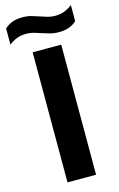

<svg xmlns="http://www.w3.org/2000/svg" viewBox="-180 -997 656 1055"><g transform="rotate(-15 148.5 -470.0)"><path d="M66.5 0V-740H229V0ZM234 -809.5Q207.5 -809.5 184.5 -816Q161.5 -822.5 139.5 -829.5Q120 -836.5 100.2 -842Q80.5 -847.5 59 -847.5Q28.5 -847.5 5.5 -838.8Q-17.5 -830 -40.5 -812.5V-904Q-20.5 -922.5 3.8 -931.5Q28 -940.5 62 -940.5Q89 -940.5 112 -934Q135 -927.5 156.5 -920Q176.5 -913 196.2 -907.2Q216 -901.5 237 -901.5Q267.5 -901.5 290.5 -910.2Q313.5 -919 336.5 -936.5V-845Q317 -827 292.5 -818.2Q268 -809.5 234 -809.5Z"/></g></svg>

Font: Encode Sans SC Condensed Thin
Style: Bold
Weight: 700
Version: Version 3.002